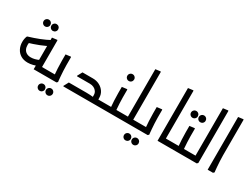

<svg xmlns="http://www.w3.org/2000/svg" viewBox="-66 -1458 3087 2352"><g transform="rotate(30 1477.5 -281.5)"><path d="M192 -524Q172 -524 158 -538Q144 -552 144 -572Q144 -592 158 -606Q172 -620 192 -620Q212 -620 226 -606Q240 -592 240 -572Q240 -552 226 -538Q212 -524 192 -524ZM302 -524Q282 -524 268 -538Q254 -552 254 -572Q254 -592 268 -606Q282 -620 302 -620Q322 -620 336 -606Q350 -592 350 -572Q350 -552 336 -538Q322 -524 302 -524Z M228 -33Q171 -33 130 -57.5Q89 -82 67 -125Q45 -168 45 -221Q45 -267 60 -303L67 -309Q150 -334 219.5 -361.5Q289 -389 346 -420L383 -355Q326 -323 253 -294Q180 -265 88 -238L124 -271Q124 -262 122 -249.5Q120 -237 120 -221Q120 -186 133 -160.5Q146 -135 171 -121.5Q196 -108 230 -108Q257 -108 286 -115.5Q315 -123 349 -139L380 -71Q339 -52 301 -42.5Q263 -33 228 -33ZM334 0V-75H495V0ZM334 0V-448L406 -457L409 -449V0ZM495 0V-75Q507 -75 511 -65Q515 -55 515 -38Q515 -22 511 -11Q507 0 495 0Z M529 192Q509 192 495 178Q481 164 481 144Q481 124 495 110Q509 96 529 96Q549 96 563 110Q577 124 577 144Q577 164 563 178Q549 192 529 192ZM639 192Q619 192 605 178Q591 164 591 144Q591 124 605 110Q619 96 639 96Q659 96 673 110Q687 124 687 144Q687 164 673 178Q659 192 639 192Z M590 0 593 -42Q593 -42 590 -74.5Q587 -107 584 -158Q581 -209 581 -265V-353L653 -362L656 -354V-247Q656 -206 658.5 -165Q661 -124 663.5 -89.5Q666 -55 668.5 -34.5Q671 -14 671 -14L656 0ZM495 0V-75H601V0ZM495 0Q484 0 479.5 -11Q475 -22 475 -38Q475 -55 479.5 -65Q484 -75 495 -75Z M1172 0V-75H1291V0ZM1291 0V-75Q1303 -75 1307 -65Q1311 -55 1311 -38Q1311 -22 1307 -11Q1303 0 1291 0ZM1130 -97Q1130 -123 1115.5 -144.5Q1101 -166 1076 -178.5Q1051 -191 1019 -191H869V-202L877 -266H1019Q1070 -266 1112.5 -244Q1155 -222 1180 -184Q1205 -146 1205 -97ZM754 0 751 -6 788 -75H906V0ZM788 0V-75H1039Q1064 -75 1088.5 -73.5Q1113 -72 1129 -70Q1145 -68 1145 -68V0ZM837 -191 834 -197 871 -266H989V-191ZM1139 0Q1137 -13 1133.5 -36Q1130 -59 1130 -97H1205Q1205 -64 1208 -45Q1211 -26 1213 -14L1198 0Z M1415 -458Q1395 -458 1381 -472Q1367 -486 1367 -506Q1367 -526 1381 -540Q1395 -554 1415 -554Q1435 -554 1449 -540Q1463 -526 1463 -506Q1463 -486 1449 -472Q1435 -458 1415 -458Z M1431 0V-75H1538V0ZM1538 0V-75Q1550 -75 1554 -65Q1558 -55 1558 -38Q1558 -22 1554 -11Q1550 0 1538 0ZM1386 0 1389 -42Q1389 -42 1386 -74.5Q1383 -107 1380 -158Q1377 -209 1377 -265V-353L1449 -362L1452 -354V-247Q1452 -206 1454.5 -165Q1457 -124 1459.5 -89.5Q1462 -55 1464.5 -34.5Q1467 -14 1467 -14L1452 0ZM1291 0V-75H1397V0ZM1291 0Q1280 0 1275.5 -11Q1271 -22 1271 -38Q1271 -55 1275.5 -65Q1280 -75 1291 -75Z M1669 0V-75H1785V0ZM1785 0V-75Q1797 -75 1801 -65Q1805 -55 1805 -38Q1805 -22 1801 -11Q1797 0 1785 0ZM1624 0V-746L1696 -755L1699 -747V-14L1684 0ZM1538 0V-75H1658V0ZM1538 0Q1527 0 1522.5 -11Q1518 -22 1518 -38Q1518 -55 1522.5 -65Q1527 -75 1538 -75Z M1743 192Q1723 192 1709 178Q1695 164 1695 144Q1695 124 1709 110Q1723 96 1743 96Q1763 96 1777 110Q1791 124 1791 144Q1791 164 1777 178Q1763 192 1743 192ZM1853 192Q1833 192 1819 178Q1805 164 1805 144Q1805 124 1819 110Q1833 96 1853 96Q1873 96 1887 110Q1901 124 1901 144Q1901 164 1887 178Q1873 192 1853 192Z M1880 0 1883 -42Q1883 -42 1880 -74.5Q1877 -107 1874 -158Q1871 -209 1871 -265V-353L1943 -362L1946 -354V-247Q1946 -206 1948.5 -165Q1951 -124 1953.5 -89.5Q1956 -55 1958.5 -34.5Q1961 -14 1961 -14L1946 0ZM1785 0V-75H1891V0ZM1785 0Q1774 0 1769.5 -11Q1765 -22 1765 -38Q1765 -55 1769.5 -65Q1774 -75 1785 -75Z M2161 0 2086 -1V-746L2158 -755L2161 -747ZM2086 0V-75H2247V0ZM2247 0V-75Q2259 -75 2263 -65Q2267 -55 2267 -38Q2267 -22 2263 -11Q2259 0 2247 0Z M2316 -458Q2296 -458 2282 -472Q2268 -486 2268 -506Q2268 -526 2282 -540Q2296 -554 2316 -554Q2336 -554 2350 -540Q2364 -526 2364 -506Q2364 -486 2350 -472Q2336 -458 2316 -458ZM2426 -458Q2406 -458 2392 -472Q2378 -486 2378 -506Q2378 -526 2392 -540Q2406 -554 2426 -554Q2446 -554 2460 -540Q2474 -526 2474 -506Q2474 -486 2460 -472Q2446 -458 2426 -458Z M2387 0V-75H2494V0ZM2494 0V-75Q2506 -75 2510 -65Q2514 -55 2514 -38Q2514 -22 2510 -11Q2506 0 2494 0ZM2342 0 2345 -42Q2345 -42 2342 -74.5Q2339 -107 2336 -158Q2333 -209 2333 -265V-353L2405 -362L2408 -354V-247Q2408 -206 2410.5 -165Q2413 -124 2415.5 -89.5Q2418 -55 2420.5 -34.5Q2423 -14 2423 -14L2408 0ZM2247 0V-75H2353V0ZM2247 0Q2236 0 2231.5 -11Q2227 -22 2227 -38Q2227 -55 2231.5 -65Q2236 -75 2247 -75Z M2580 0V-746L2652 -755L2655 -747V-14L2640 0ZM2494 0V-75H2614V0ZM2494 0Q2483 0 2478.5 -11Q2474 -22 2474 -38Q2474 -55 2478.5 -65Q2483 -75 2494 -75Z M2795 0V-746L2867 -755L2870 -747V-247Q2870 -206 2872.5 -165Q2875 -124 2877.5 -89.5Q2880 -55 2882.5 -34.5Q2885 -14 2885 -14L2870 0Z"/></g></svg>

Font: Fustat
Style: Regular
Weight: 400
Designer: Mohamed Gaber, Khaled Hosny, Laura Garcia Mut
Foundry: Kief Type Foundry, Alif Type Foundry, Hard Type Foundry
Version: Version 1.007